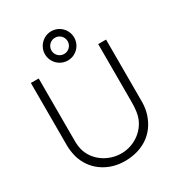

<svg xmlns="http://www.w3.org/2000/svg" viewBox="-228 -1123 1181 1281"><g transform="rotate(-30 362.5 -482.5)"><path d="M362.5 -981.3C301 -981.3 250 -930.2 250 -868.8C250 -806.3 301 -756.2 362.5 -756.2C425 -756.2 475 -806.3 475 -868.8C475 -930.2 425 -981.3 362.5 -981.3ZM362.5 -931.3C397.9 -931.3 425 -903.1 425 -868.8C425 -834.4 397.9 -806.3 362.5 -806.3C328.1 -806.3 300 -834.4 300 -868.8C300 -903.1 328.1 -931.3 362.5 -931.3ZM652.1 -750H591.7V-312.5C591.7 -271.9 589.6 -238.5 582.3 -207.3C559.4 -112.5 467.7 -40.6 362.5 -40.6C258.3 -40.6 162.5 -108.3 139.6 -207.3C132.3 -237.5 133.3 -272.9 133.3 -312.5V-750H72.9V-266.7C72.9 -242.7 77.1 -210.4 84.4 -182.3C116.7 -62.5 226 17.7 362.5 15.6C494.8 13.5 596.9 -52.1 637.5 -176C646.9 -204.2 652.1 -239.6 652.1 -266.7Z"/></g></svg>

Font: Manrope3 Light
Style: Regular
Weight: 300
Designer: Mikhail Sharanda
Foundry: Mikhail Sharanda
Version: Version 3.000;PS 003.000;hotconv 1.0.88;makeotf.lib2.5.64775